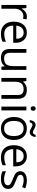

<svg xmlns="http://www.w3.org/2000/svg" viewBox="1644 -2418 784 4112"><g transform="rotate(90 2036.0 -362.0)"><path d="M330 -545Q366 -545 394 -539L383 -464Q350 -471 324 -471Q259 -471 213 -418.5Q167 -366 167 -287V0H86V-535H153L162 -436H166Q196 -488 238 -516.5Q280 -545 330 -545Z M700 10Q581 10 512.5 -62.5Q444 -135 444 -263Q444 -393 508 -469Q572 -545 679 -545Q780 -545 838.5 -479Q897 -413 897 -304V-253H528Q531 -159 576 -110Q621 -61 703 -61Q789 -61 874 -97V-25Q831 -6 792.5 2Q754 10 700 10ZM678 -477Q614 -477 575.5 -435Q537 -393 530 -319H810Q810 -396 776 -436.5Q742 -477 678 -477Z M1111 -535V-188Q1111 -123 1141 -90.5Q1171 -58 1234 -58Q1318 -58 1357 -104Q1396 -150 1396 -254V-535H1477V0H1410L1398 -72H1394Q1369 -32 1325 -11Q1281 10 1224 10Q1126 10 1077.5 -36.5Q1029 -83 1029 -185V-535Z M2015 0V-346Q2015 -412 1985.5 -444Q1956 -476 1892 -476Q1808 -476 1769 -430.5Q1730 -385 1730 -281V0H1649V-535H1715L1728 -462H1732Q1757 -501 1802 -523Q1847 -545 1902 -545Q1999 -545 2047.5 -498.5Q2096 -452 2096 -349V0Z M2344 0H2263V-535H2344ZM2256 -680Q2256 -708 2269.5 -721Q2283 -734 2304 -734Q2323 -734 2337.5 -721Q2352 -708 2352 -680Q2352 -653 2337.5 -639.5Q2323 -626 2304 -626Q2283 -626 2269.5 -639.5Q2256 -653 2256 -680Z M2978 -268Q2978 -137 2912 -63.5Q2846 10 2730 10Q2658 10 2602.5 -24Q2547 -58 2516.5 -121Q2486 -184 2486 -268Q2486 -399 2551.5 -472Q2617 -545 2733 -545Q2846 -545 2912 -470.5Q2978 -396 2978 -268ZM2570 -268Q2570 -166 2611 -112Q2652 -58 2732 -58Q2811 -58 2852.5 -111.5Q2894 -165 2894 -268Q2894 -370 2852.5 -423Q2811 -476 2731 -476Q2651 -476 2610.5 -424Q2570 -372 2570 -268ZM2808 -607Q2787 -607 2767 -616Q2747 -625 2727.5 -636Q2708 -647 2690.5 -656Q2673 -665 2656 -665Q2631 -665 2619 -650.5Q2607 -636 2600 -606H2552Q2558 -665 2586 -698.5Q2614 -732 2659 -732Q2681 -732 2702 -723Q2723 -714 2742 -703Q2761 -692 2779 -683Q2797 -674 2812 -674Q2836 -674 2848 -688.5Q2860 -703 2867 -733H2915Q2909 -674 2881.5 -640.5Q2854 -607 2808 -607Z M3346 10Q3227 10 3158.5 -62.5Q3090 -135 3090 -263Q3090 -393 3154 -469Q3218 -545 3325 -545Q3426 -545 3484.5 -479Q3543 -413 3543 -304V-253H3174Q3177 -159 3222 -110Q3267 -61 3349 -61Q3435 -61 3520 -97V-25Q3477 -6 3438.5 2Q3400 10 3346 10ZM3324 -477Q3260 -477 3221.5 -435Q3183 -393 3176 -319H3456Q3456 -396 3422 -436.5Q3388 -477 3324 -477Z M4026 -146Q4026 -71 3970.5 -30.5Q3915 10 3814 10Q3708 10 3648 -24V-99Q3687 -80 3731 -68.5Q3775 -57 3816 -57Q3880 -57 3914 -77.5Q3948 -98 3948 -139Q3948 -170 3921 -192.5Q3894 -215 3815 -245Q3741 -273 3709.5 -293.5Q3678 -314 3662.5 -340.5Q3647 -367 3647 -404Q3647 -469 3700 -507Q3753 -545 3846 -545Q3932 -545 4015 -510L3986 -444Q3906 -477 3840 -477Q3782 -477 3753 -459Q3724 -441 3724 -409Q3724 -388 3735 -372.5Q3746 -357 3770.5 -343.5Q3795 -330 3864 -304Q3959 -270 3992.5 -234.5Q4026 -199 4026 -146Z"/></g></svg>

Font: Stephens Clock
Style: Regular
Weight: 400
Designer: Peter Wiegel (catfonts.de) with slight modifications by DT1.org
Version: Version 0.9.1